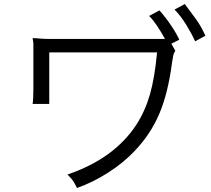

<svg xmlns="http://www.w3.org/2000/svg" viewBox="-20 -891 1040 946"><path d="M793 -699.2Q773.4 -734.4 753.9 -763.7Q734.4 -793 714.8 -812.5L765.6 -839.8Q796.9 -804.7 824.2 -763.7Q851.6 -722.7 863.3 -695.3L824.2 -675.8L843.8 -640.6Q835.9 -628.9 834 -619.1Q832 -609.4 828.1 -585.9Q808.6 -433.6 765.6 -332Q722.7 -230.5 644.5 -148.4Q589.8 -89.8 513.7 -41Q437.5 7.8 359.4 35.2Q347.7 11.7 339.8 0Q332 -11.7 312.5 -31.2Q543 -109.4 652.3 -277.3Q695.3 -343.8 718.8 -425.8Q742.2 -507.8 753.9 -632.8H222.7V-421.9V-378.9H140.6Q144.5 -398.4 144.5 -457V-628.9Q144.5 -660.2 144.5 -671.9Q144.5 -683.6 140.6 -703.1Q156.2 -703.1 175.8 -701.2Q195.3 -699.2 218.8 -699.2ZM890.6 -871.1Q921.9 -828.1 945.3 -796.9Q968.8 -765.6 992.2 -714.8L941.4 -687.5Q925.8 -722.7 898.4 -767.6Q871.1 -812.5 839.8 -843.8Z"/></svg>

Font: 和音 by 宁静之雨，公众号njzyshare
Style: Regular
Weight: 400
Designer: Steve Matteson
Foundry: Ascender Corporation
Version: Version 6.00;June 8, 2018;FontCreator 11.0.0.2388 32-bit